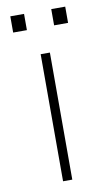

<svg xmlns="http://www.w3.org/2000/svg" viewBox="-79 -710 413 750"><g transform="rotate(-10 127.0 -335.0)"><path d="M17.8 -605.9H72.3V-670.3H17.8ZM180.2 -605.9H235.6V-670.3H180.2ZM108.9 0H145.5V-504H108.9Z"/></g></svg>

Font: Meinily
Style: Regular
Weight: 500
Designer: Paul Hayes
Foundry: Paul Hayes
Version: Version 1.0; ttfautohint (v1.8.4.7-5d5b)